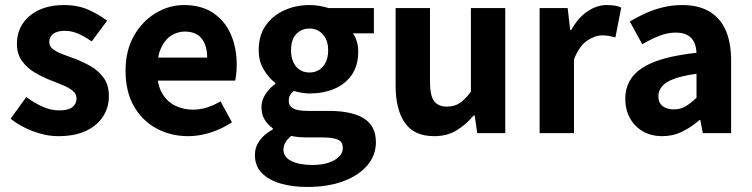

<svg xmlns="http://www.w3.org/2000/svg" viewBox="-20 -527 2975 760"><path d="M211 12Q162 12 110.5 -7.5Q59 -27 22 -57L84 -143Q118 -118 150 -104Q182 -90 215 -90Q250 -90 266.5 -103Q283 -116 283 -138Q283 -155 268 -167.5Q253 -180 229.5 -189.5Q206 -199 181 -209Q150 -221 119 -239Q88 -257 67.5 -285Q47 -313 47 -354Q47 -422 98 -464.5Q149 -507 233 -507Q289 -507 331 -488Q373 -469 404 -445L343 -363Q316 -382 290 -393.5Q264 -405 237 -405Q206 -405 190.5 -393Q175 -381 175 -361Q175 -344 189 -333Q203 -322 226 -313Q249 -304 275 -295Q307 -283 338 -265.5Q369 -248 390 -219.5Q411 -191 411 -146Q411 -102 388 -66Q365 -30 320.5 -9Q276 12 211 12Z M725 12Q655 12 598.5 -19Q542 -50 509.5 -107.5Q477 -165 477 -247Q477 -327 510 -385Q543 -443 596 -475Q649 -507 708 -507Q777 -507 823.5 -476Q870 -445 893.5 -391.5Q917 -338 917 -270Q917 -252 915 -234.5Q913 -217 911 -208H584L583 -299H800Q800 -346 778.5 -374Q757 -402 711 -402Q684 -402 659 -387Q634 -372 618 -338Q602 -304 602 -247Q602 -190 622.5 -156.5Q643 -123 675 -108Q707 -93 743 -93Q773 -93 799.5 -101.5Q826 -110 853 -126L898 -43Q861 -18 815.5 -3Q770 12 725 12Z M1196 213Q1138 213 1091 199.5Q1044 186 1016.5 158Q989 130 989 86Q989 55 1007.5 29.5Q1026 4 1060 -15V-19Q1041 -32 1028 -52.5Q1015 -73 1015 -103Q1015 -130 1031 -154.5Q1047 -179 1070 -195V-199Q1044 -218 1024 -251.5Q1004 -285 1004 -328Q1004 -387 1032 -426.5Q1060 -466 1106 -486.5Q1152 -507 1205 -507Q1226 -507 1245.5 -503.5Q1265 -500 1281 -495H1460V-395H1377Q1386 -383 1392 -364Q1398 -345 1398 -324Q1398 -267 1372 -230Q1346 -193 1302.5 -175Q1259 -157 1205 -157Q1191 -157 1175.5 -159.5Q1160 -162 1143 -167Q1133 -159 1128 -150.5Q1123 -142 1123 -127Q1123 -108 1140.5 -98Q1158 -88 1199 -88H1282Q1372 -88 1420 -58.5Q1468 -29 1468 36Q1468 87 1434.5 127Q1401 167 1340 190Q1279 213 1196 213ZM1217 126Q1252 126 1279 117.5Q1306 109 1321.5 93.5Q1337 78 1337 59Q1337 34 1316.5 25.5Q1296 17 1258 17H1201Q1178 17 1162 15.5Q1146 14 1133 11Q1117 24 1109.5 37Q1102 50 1102 65Q1102 95 1133.5 110.5Q1165 126 1217 126ZM1205 -240Q1226 -240 1242.5 -250Q1259 -260 1269 -280Q1279 -300 1279 -328Q1279 -356 1269 -375Q1259 -394 1242.5 -404Q1226 -414 1205 -414Q1174 -414 1153 -392.5Q1132 -371 1132 -328Q1132 -300 1141.5 -280Q1151 -260 1167.5 -250Q1184 -240 1205 -240Z M1699 12Q1619 12 1582.5 -41Q1546 -94 1546 -187V-495H1682V-204Q1682 -148 1698.5 -126.5Q1715 -105 1749 -105Q1778 -105 1799 -118.5Q1820 -132 1844 -164V-495H1980V0H1869L1859 -70H1855Q1824 -33 1786.5 -10.5Q1749 12 1699 12Z M2116 0V-495H2227L2237 -408H2241Q2268 -457 2305.5 -482Q2343 -507 2381 -507Q2401 -507 2415 -504.5Q2429 -502 2439 -497L2416 -379Q2403 -382 2391.5 -384.5Q2380 -387 2364 -387Q2335 -387 2304 -366Q2273 -345 2252 -292V0Z M2602 12Q2557 12 2524 -7.5Q2491 -27 2473 -60.5Q2455 -94 2455 -136Q2455 -214 2522 -258Q2589 -302 2737 -318Q2736 -341 2728 -359Q2720 -377 2702 -387.5Q2684 -398 2655 -398Q2622 -398 2589.5 -385Q2557 -372 2522 -352L2473 -442Q2503 -460 2536.5 -475Q2570 -490 2606 -498.5Q2642 -507 2681 -507Q2744 -507 2787 -482Q2830 -457 2852 -408.5Q2874 -360 2874 -286V0H2762L2752 -52H2749Q2717 -24 2680.5 -6Q2644 12 2602 12ZM2647 -94Q2674 -94 2694.5 -106.5Q2715 -119 2737 -140V-235Q2680 -227 2647 -214.5Q2614 -202 2600 -184.5Q2586 -167 2586 -147Q2586 -120 2603 -107Q2620 -94 2647 -94Z"/></svg>

Font: Assistant ExtraLight
Style: Bold
Weight: 700
Version: Version 3.000